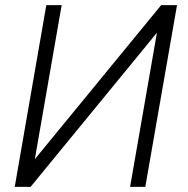

<svg xmlns="http://www.w3.org/2000/svg" viewBox="-20 -731 734 751"><path d="M37.6 0ZM610.4 -710.9H672.4L548.3 0H488.8L593.8 -603L99.6 0H37.6L161.1 -710.9H221.2L116.2 -108.4Z"/></svg>

Font: Roboto Light
Style: Italic
Weight: 300
Italic angle: -12°
Designer: Google
Version: Version 2.134; 2016; ttfautohint (v1.6)